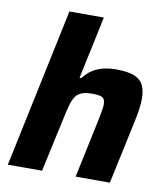

<svg xmlns="http://www.w3.org/2000/svg" viewBox="-83 -813 769 883"><g transform="rotate(10 301.5 -371.5)"><path d="M13.2 0 169.8 -743H330.6L268.5 -450.7H276.8Q294.9 -474.9 317.8 -489.8Q340.7 -504.6 368.6 -511.3Q396.6 -518 428.1 -518Q483.3 -518 513.5 -505.7Q543.6 -493.3 555.8 -468Q567.9 -442.8 567.9 -403.8Q567.9 -384.5 563.8 -355.3Q559.6 -326.1 552.7 -294.7L489.6 0H329.8L386.6 -268.5Q391.6 -293.6 395.6 -315.2Q399.6 -336.7 399.6 -348.5Q399.6 -375 385.7 -381.9Q371.7 -388.8 339.4 -388.8Q310.1 -388.8 292 -382.3Q273.9 -375.7 263 -361.2Q252.1 -346.7 244.9 -322.6Q237.6 -298.6 230.5 -263.9L173 0Z"/></g></svg>

Font: Saira Thin
Style: Italic
Weight: 100
Italic angle: -12°
Designer: Hector Gatti with collaboration of the Omnibus-Type team
Foundry: Omnibus-Type
Version: Version 1.101